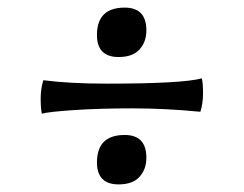

<svg xmlns="http://www.w3.org/2000/svg" viewBox="-20 -580 641 505"><path d="M507 -286Q415 -295 328.5 -295Q242 -295 175 -290.5Q108 -286 90 -281Q87 -295 87 -321Q87 -347 94 -369Q163 -360 261 -360Q461 -360 511 -374Q514 -360 514 -334Q514 -308 507 -286ZM365 -500Q365 -470 347 -450Q329 -430 292 -430Q235 -430 235 -488Q235 -560 308 -560Q365 -560 365 -500ZM365 -165Q365 -135 347 -115Q329 -95 292 -95Q235 -95 235 -153Q235 -225 308 -225Q365 -225 365 -165Z"/></svg>

Font: Port Lligat Sans
Style: Regular
Weight: 400
Designer: Dario Muhafara, Eduardo Rodriguez Tunni
Foundry: Tipo
Version: Version 1.002